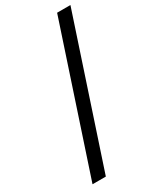

<svg xmlns="http://www.w3.org/2000/svg" viewBox="-222 -779 846 1024"><g transform="rotate(-30 201.0 -267.5)"><path d="M26.4 175.8 320.3 -710.9H402.3L108.4 175.8Z"/></g></svg>

Font: Crimson Pro SemiBold
Style: Regular
Weight: 600
Designer: Jacques Le Bailly
Foundry: Baron von Fonthausen
Version: Version 1.003